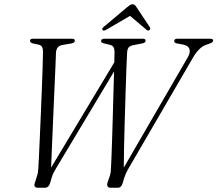

<svg xmlns="http://www.w3.org/2000/svg" viewBox="-20 -882 1022 902"><path d="M798.5 -689Q798.5 -700 812 -700H968.5Q981.5 -700 981.5 -690.5Q981 -682.5 961.5 -676L948 -671.5Q913.5 -659.5 883.5 -606L580.5 -85Q570.5 -67.5 563.5 -46L556 -21Q550 0 533 0H498Q489.5 0 485.5 -6.8Q481.5 -13.5 485.5 -25.5L496 -56Q499.5 -66.5 500.2 -75.8Q501 -85 501.5 -95Q502.5 -110 503.8 -146.5Q505 -183 506.8 -232.8Q508.5 -282.5 510 -338Q511.5 -393.5 513 -447.8Q514.5 -502 516 -546.5L243.5 -91.5Q236 -79 231.5 -70Q227 -61 223.5 -49.5L215 -21Q208.5 0 190.5 0H159Q135 0 144 -23.5L153.5 -54Q157 -63.5 158.2 -72Q159.5 -80.5 160 -91.5Q161 -105.5 162.8 -142.2Q164.5 -179 166.8 -229.8Q169 -280.5 171.5 -338Q174 -395.5 176.2 -452.5Q178.5 -509.5 180 -558Q181.5 -606.5 182 -639Q182.5 -667.5 162.5 -672L134.5 -678Q121 -681.5 121 -690Q121 -700 134 -700H318.5Q332 -700 331.5 -690.5Q331 -681 316 -678L272.5 -670.5Q245 -666 243 -634.5Q242 -606.5 240 -558.2Q238 -510 235.2 -450Q232.5 -390 229.8 -326Q227 -262 224.5 -202Q222 -142 220 -94.5L517 -589Q517.5 -622.5 518 -639Q518 -666.5 498 -671L465 -679Q455 -682 455 -689Q455 -700 469.5 -700H652.5Q664 -700 664 -690.5Q664 -682 650.5 -678.5L604.5 -669.5Q590 -666.5 583.8 -658.2Q577.5 -650 577 -631.5Q575.5 -610 573.8 -560.2Q572 -510.5 570 -446Q568 -381.5 566 -314Q564 -246.5 562.8 -188.2Q561.5 -130 561.5 -94.5L862 -612.5Q875 -634.5 870.2 -650.8Q865.5 -667 841 -672.5L810.5 -678Q798.5 -680.5 798.5 -689ZM681 -740Q675 -735.5 667 -743L591 -807.5L480.5 -743Q467.5 -735 462 -740.5Q457 -746.5 466.5 -755L577 -848Q585 -854.5 590.5 -858.2Q596 -862 602.5 -862Q609.5 -862 613.5 -858.2Q617.5 -854.5 621.5 -848L684 -754Q689 -745.5 681 -740Z"/></svg>

Font: Fraunces 144pt Soft Light
Style: Italic
Weight: 300
Italic angle: -16°
Version: Version 1.000;[b76b70a41]